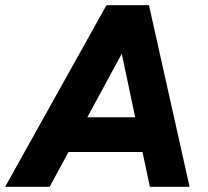

<svg xmlns="http://www.w3.org/2000/svg" viewBox="-54 -720 801 740"><path d="M356.4 -700H516.7L137.3 0H-34.2ZM375.8 -700H520.1L676.7 0H523.6ZM142.1 -268.1H594.4L572.1 -134.2H119.8Z"/></svg>

Font: Oak Sans Light Italic
Style: Regular
Weight: 400
Italic angle: -9.5°
Foundry: Erik Kennedy, Walven
Version: Version 1.000;Glyphs 3.1.2 (3151)